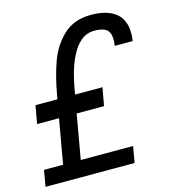

<svg xmlns="http://www.w3.org/2000/svg" viewBox="-109 -825 819 914"><g transform="rotate(-15 300.0 -367.5)"><path d="M16.5 -80H110.5L149 -299H41L57 -388H165L168 -405Q184 -496.5 209.5 -567Q235 -637.5 287 -686.2Q339 -735 423 -735Q500.5 -735 543.2 -702Q586 -669 586 -600.5Q586 -583.5 583 -563H494.5Q497 -581.5 497 -592.5Q497 -628.5 478.5 -643.2Q460 -658 419.5 -658Q381.5 -658 353 -634.8Q324.5 -611.5 305 -571.5Q273 -512 254 -399L252 -388H387L371 -299H236L197.5 -80H455.5L441.5 0H2.5Z"/></g></svg>

Font: JuliaMono
Style: Italic
Weight: 400
Italic angle: -9°
Monospace: yes
Designer: cormullion
Foundry: corm
Version: Version 0.057; ttfautohint (v1.8.4)